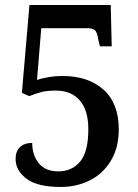

<svg xmlns="http://www.w3.org/2000/svg" viewBox="-20 -733 547 763"><path d="M42 -101Q42 -132 59.5 -148.5Q77 -165 108 -165Q108 -117 134 -84.5Q160 -52 212 -52Q266 -52 298.5 -91Q331 -130 331 -219Q331 -295 297 -334Q263 -373 202 -373Q168 -373 146 -367.5Q124 -362 96 -351L67 -364L97 -713H420L424 -549H377L370 -578Q367 -602 358.5 -611.5Q350 -621 326 -621H144L127 -415Q142 -421 170.5 -426Q199 -431 229 -431Q331 -431 391.5 -376.5Q452 -322 452 -219Q452 -146 420.5 -94Q389 -42 336.5 -16Q284 10 222 10Q128 10 85 -23Q42 -56 42 -101Z"/></svg>

Font: Noto Serif NarrowSemiBold
Style: Regular
Weight: 600
Width: 4
Designer: Monotype Design Team
Foundry: Monotype Imaging Inc.
Version: Version 1.001